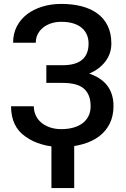

<svg xmlns="http://www.w3.org/2000/svg" viewBox="-20 -741 644 982"><path d="M359.5 221H243V7.5Q217.5 4.5 194.5 -2.5Q149 -15 111.5 -41.5Q36.5 -92.5 36.5 -197.5H153Q153 -173 162.5 -151.8Q172 -130.5 190.2 -114.8Q208.5 -99 234.5 -89.8Q260.5 -80.5 293.5 -80.5Q326.5 -80.5 354 -88Q381.5 -95.5 401.5 -110.2Q421.5 -125 432.5 -147Q443.5 -169 443.5 -198Q443.5 -257 409.8 -287Q376 -317 300.5 -317H217V-407.5H300.5Q433 -407.5 433 -518.5Q433 -542.5 424.5 -562.8Q416 -583 398.8 -598Q381.5 -613 355.2 -621.2Q329 -629.5 293.5 -629.5Q266.5 -629.5 242.8 -622Q219 -614.5 201.2 -600.5Q183.5 -586.5 173.2 -566.8Q163 -547 163 -522.5H47Q47 -569 66 -605.8Q85 -642.5 118.2 -668Q151.5 -693.5 196.5 -707.2Q241.5 -721 293.5 -721Q350.5 -721 397.8 -708.8Q445 -696.5 478.8 -671.5Q512.5 -646.5 531 -608.5Q549.5 -570.5 549.5 -518.5Q549.5 -491.5 541.5 -468.5Q533.5 -445.5 518.5 -426Q503.5 -406.5 482.8 -391Q462 -375.5 436.5 -364.5Q560.5 -322.5 560.5 -198.5Q560.5 -148 541.2 -109Q522 -70 486.8 -43.5Q451.5 -17 402.5 -3.5Q382 2.5 359.5 6Z"/></svg>

Font: Roberto Sans Medium
Style: Regular
Weight: 500
Designer: Google (font) & Cristiano Sobral (main changes)
Version: Version 1.000;October 12, 2021;FontCreator 14.0.0.2814 64-bi